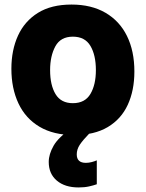

<svg xmlns="http://www.w3.org/2000/svg" viewBox="-20 -583 640 843"><path d="M305 10Q215 10 153.5 -26.5Q92 -63 61 -129Q30 -195 30 -281Q30 -363 59 -426.5Q88 -490 146.5 -526.5Q205 -563 294 -563Q381 -563 443 -527Q505 -491 537.5 -425Q570 -359 570 -269Q570 -186 541 -123Q512 -60 453 -25Q394 10 305 10ZM300 -130Q353 -130 377 -170.5Q401 -211 401 -275Q401 -341 377 -381.5Q353 -422 300 -422Q246 -422 223 -379.5Q200 -337 200 -275Q200 -209 224 -169.5Q248 -130 300 -130ZM325 240Q265 240 229.5 210Q194 180 194 128Q194 94 215.5 56.5Q237 19 296 -21L375 0Q343 33 330 53Q317 73 317 95Q317 132 357 132Q370 132 383 128.5Q396 125 405 121V226Q391 231 371 235.5Q351 240 325 240Z"/></svg>

Font: Noto Sans Mono Black
Style: Regular
Weight: 900
Designer: Monotype Design Team
Foundry: Monotype Imaging Inc.
Version: Version 2.014